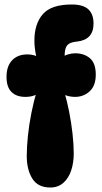

<svg xmlns="http://www.w3.org/2000/svg" viewBox="-20 -824 455 854"><path d="M153 -570H142Q133 -609 133 -643Q133 -718 170.5 -761Q208 -804 299 -804Q350 -804 373 -782.5Q396 -761 396 -719Q396 -647 322 -639Q300 -637 288 -630Q276 -623 271.5 -608Q267 -593 267 -566L254 -568Q266 -577 282.5 -582Q299 -587 314 -587Q354 -587 380 -565Q406 -543 406 -492Q406 -443 379 -418Q352 -393 313 -393Q300 -393 286.5 -396Q273 -399 260 -405L265 -417Q278 -376 287.5 -327.5Q297 -279 302.5 -230.5Q308 -182 308 -141Q308 -100 296.5 -65.5Q285 -31 261.5 -10.5Q238 10 204 10Q148 10 123.5 -30Q99 -70 99 -130Q99 -169 104 -218.5Q109 -268 119.5 -321Q130 -374 145 -424L163 -418Q136 -393 93 -393Q53 -393 31 -415Q9 -437 9 -482Q9 -530 34 -556Q59 -582 102 -582Q117 -582 130 -578.5Q143 -575 153 -570Z"/></svg>

Font: DynaPuff Condensed SemiBold
Style: Regular
Weight: 600
Width: 3
Designer: Toshi Omagari, Jennifer Daniel
Foundry: Google Fonts
Version: Version 2.000